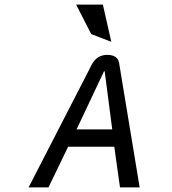

<svg xmlns="http://www.w3.org/2000/svg" viewBox="-20 -820 753 840"><path d="M430 -800H313L379 -671L467 -637ZM501 -545C497 -570 476 -580 449 -580C396 -579 382 -539 368 -511L105 0H192L278 -178H480L505 0H591ZM435 -508H438L471 -254H315Z"/></svg>

Font: Charger Monospace
Style: Regular
Weight: 400
Designer: Jasper
Foundry: Cannot Into Space Fonts
Version: Version 0.980